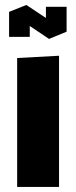

<svg xmlns="http://www.w3.org/2000/svg" viewBox="-20 -741 302 761"><path d="M48 0V-511L213 -520H214V0ZM16 -595V-693L98 -681V-595ZM162 -616V-714H244V-616ZM174 -587 16 -693V-694L84 -721H85L243 -616V-615L175 -587Z"/></svg>

Font: Foldit
Style: Bold
Weight: 700
Version: Version 1.003